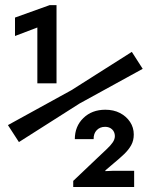

<svg xmlns="http://www.w3.org/2000/svg" viewBox="-20 -748 602 768"><path d="M55.7 -179.7 11.7 -247.6 265.6 -387.2 507.3 -540.5 550.8 -472.7 298.3 -334ZM129.4 -414.6V-659.7L144 -643.6L40 -604V-677.7L178.7 -727.5H206.1V-414.6ZM272.9 0V-24.4L370.6 -117.2Q391.6 -137.2 407 -151.6Q422.4 -166 430.9 -178.5Q439.5 -190.9 439.5 -204.1Q439 -220.7 428.2 -230.7Q417.5 -240.7 400.4 -240.7Q379.9 -240.7 366.9 -227.3Q354 -213.9 354.5 -191.4H279.3Q279.3 -242.7 313.5 -275.9Q347.7 -309.1 401.4 -309.1Q434.6 -309.1 460 -295.9Q485.4 -282.7 500.2 -260.3Q515.1 -237.8 515.1 -210Q515.1 -186 504.9 -167.5Q494.6 -148.9 476.6 -131.6Q458.5 -114.3 434.1 -94.2L401.4 -66.4V-63.5L434.6 -64.9H516.6V0Z"/></svg>

Font: Reddit Mono SemiBold
Style: Regular
Weight: 600
Monospace: yes
Designer: Stephen Hutchings
Foundry: Reddit
Version: Version 1.014